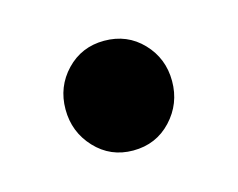

<svg xmlns="http://www.w3.org/2000/svg" viewBox="-40 -382 325 262"><g transform="rotate(-15 122.0 -251.5)"><path d="M122 -174Q90 -174 68.5 -197Q47 -220 47 -252Q47 -284 68.5 -306.5Q90 -329 122 -329Q154.5 -329 176 -306.5Q197.5 -284 197.5 -252Q197.5 -220 176 -197Q154.5 -174 122 -174Z"/></g></svg>

Font: Fraunces 144pt S050 SemiBold
Style: Regular
Weight: 600
Version: Version 1.000; ttfautohint (v1.8.3)